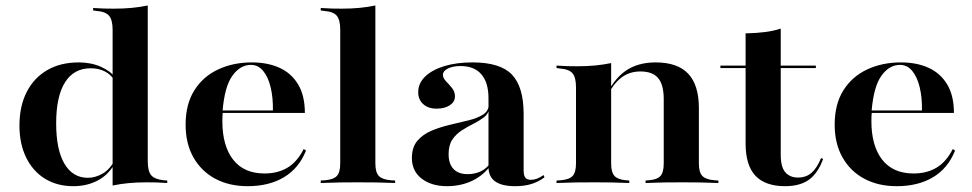

<svg xmlns="http://www.w3.org/2000/svg" viewBox="-20 -651 3456 683"><path d="M241.1 11.3Q183.1 11.3 139.9 -15.3Q96.8 -41.9 73 -90.7Q49.2 -139.5 49.2 -204Q49.2 -273.4 75 -323.8Q100.8 -374.2 148 -401.6Q195.2 -429 260.5 -429Q304 -429 339.1 -413.3Q374.2 -397.6 387.9 -376.6L385.5 -366.9Q375 -385.5 353.2 -396.8Q331.5 -408.1 302.4 -408.1Q242.7 -408.1 211.3 -358.1Q179.8 -308.1 179.8 -212.1Q179.8 -118.5 209.3 -68.5Q238.7 -18.5 292.7 -18.5Q320.2 -18.5 346.4 -34.3Q372.6 -50 391.1 -86.3L393.5 -79Q370.2 -32.3 330.6 -10.5Q291.1 11.3 241.1 11.3ZM380.6 0V-208.9H505.6V-77.4Q505.6 -41.9 518.1 -27.4Q530.6 -12.9 562.9 -9.7L575 -8.9V0Q551.6 -1.6 536.3 -2Q521 -2.4 501.6 -2.4Q466.9 -2.4 437.5 0.4Q408.1 3.2 380.6 8.9ZM380.6 -208.9V-545.2Q380.6 -579.8 368.1 -594.8Q355.6 -609.7 323.4 -612.1L311.3 -613.7V-622.6Q334.7 -621 350 -620.6Q365.3 -620.2 385.5 -620.2Q420.2 -620.2 449.2 -623Q478.2 -625.8 505.6 -631.5V-622.6V-208.9Z M861.3 11.3Q795.2 11.3 745.6 -15.3Q696 -41.9 668.1 -91.1Q640.3 -140.3 640.3 -207.3Q640.3 -280.6 671.4 -329.8Q702.4 -379 756 -404Q809.7 -429 875.8 -429Q932.3 -429 974.6 -409.7Q1016.9 -390.3 1040.7 -350.4Q1064.5 -310.5 1064.5 -249.2H730.6L729 -258.1H950.8Q951.6 -304 942.7 -340.7Q933.9 -377.4 916.1 -398.8Q898.4 -420.2 872.6 -420.2Q834.7 -420.2 806.9 -381.9Q779 -343.5 771.8 -256.5L772.6 -254.8Q771.8 -246.8 771.4 -238.3Q771 -229.8 771 -220.2Q771 -132.3 809.3 -83.1Q847.6 -33.9 921 -33.9Q967.7 -33.9 1002.4 -54.4Q1037.1 -75 1060.5 -121L1068.5 -115.3Q1043.5 -52.4 990.3 -20.6Q937.1 11.3 861.3 11.3Z M1253.2 -2.4Q1217.7 -2.4 1189.1 -2Q1160.5 -1.6 1121 0V-8.9L1135.5 -9.7Q1166.1 -12.1 1178.2 -25Q1190.3 -37.9 1190.3 -69.4V-208.9H1315.3V-69.4Q1315.3 -37.9 1327.8 -25Q1340.3 -12.1 1371 -9.7L1385.5 -8.9V0Q1346.8 -1.6 1317.7 -2Q1288.7 -2.4 1253.2 -2.4ZM1190.3 -208.9V-545.2Q1190.3 -579.8 1178.2 -594.8Q1166.1 -609.7 1133.1 -612.1L1121 -613.7V-622.6Q1145.2 -621 1160.5 -620.6Q1175.8 -620.2 1195.2 -620.2Q1229.8 -620.2 1258.9 -623Q1287.9 -625.8 1315.3 -631.5V-622.6V-208.9Z M1717.7 -208.9V-301.6Q1717.7 -357.3 1692.3 -386.7Q1666.9 -416.1 1618.5 -416.1Q1591.1 -416.1 1573.4 -407.3Q1555.6 -398.4 1555.6 -384.7Q1555.6 -373.4 1566.5 -362.1Q1577.4 -350.8 1587.9 -337.9Q1598.4 -325 1598.4 -308.1Q1598.4 -288.7 1580.2 -276.6Q1562.1 -264.5 1533.1 -264.5Q1503.2 -264.5 1485.5 -280.6Q1467.7 -296.8 1467.7 -322.6Q1467.7 -354.8 1492.3 -378.6Q1516.9 -402.4 1560.1 -415.7Q1603.2 -429 1661.3 -429Q1759.7 -429 1801.2 -385.5Q1842.7 -341.9 1842.7 -246V-208.9ZM1570.2 11.3Q1514.5 11.3 1479.8 -15.7Q1445.2 -42.7 1445.2 -88.7Q1445.2 -127.4 1464.9 -150.4Q1484.7 -173.4 1515.7 -186.3Q1546.8 -199.2 1581.5 -207.3Q1616.1 -215.3 1647.2 -223Q1678.2 -230.6 1698.4 -243.5Q1718.5 -256.5 1718.5 -279L1720.2 -263.7Q1716.9 -245.2 1700.8 -233.1Q1684.7 -221 1663.7 -210.5Q1642.7 -200 1622.6 -187.1Q1602.4 -174.2 1589.1 -154.4Q1575.8 -134.7 1575.8 -102.4Q1575.8 -68.5 1593.1 -50Q1610.5 -31.5 1643.5 -31.5Q1666.9 -31.5 1686.7 -39.9Q1706.5 -48.4 1721 -66.1V-56.5Q1693.5 -22.6 1654.8 -5.6Q1616.1 11.3 1570.2 11.3ZM1842.7 -45.2Q1842.7 -26.6 1848.8 -19Q1854.8 -11.3 1868.5 -11.3Q1879 -11.3 1889.9 -15.3Q1900.8 -19.4 1913.7 -28.2L1916.9 -20.2Q1895.2 -4 1870.2 3.6Q1845.2 11.3 1812.1 11.3Q1765.3 11.3 1741.5 -5.6Q1717.7 -22.6 1717.7 -57.3V-208.9H1842.7Z M2091.9 -2.4Q2056.5 -2.4 2027.8 -2Q1999.2 -1.6 1959.7 0V-8.9L1974.2 -9.7Q2004.8 -12.1 2016.9 -25Q2029 -37.9 2029 -69.4V-208.9H2154V-69.4Q2154 -37.9 2166.1 -25Q2178.2 -12.1 2207.3 -9.7L2218.5 -8.9V0Q2181.5 -1.6 2153.6 -2Q2125.8 -2.4 2091.9 -2.4ZM2029 -208.9V-340.3Q2029 -375 2016.9 -389.9Q2004.8 -404.8 1971.8 -407.3L1959.7 -408.9V-417.7Q1983.9 -416.1 1999.2 -415.7Q2014.5 -415.3 2033.9 -415.3Q2068.5 -415.3 2097.6 -418.1Q2126.6 -421 2154 -426.6V-417.7V-208.9ZM2341.1 -208.9V-298.4Q2341.1 -349.2 2321.4 -373Q2301.6 -396.8 2258.1 -396.8Q2217.7 -396.8 2188.3 -373.4Q2158.9 -350 2133.9 -297.6L2131.5 -303.2Q2162.1 -368.5 2205.2 -398.8Q2248.4 -429 2312.1 -429Q2390.3 -429 2428.2 -388.7Q2466.1 -348.4 2466.1 -266.9V-208.9ZM2404 -2.4Q2369.4 -2.4 2341.9 -2Q2314.5 -1.6 2276.6 0V-8.9L2287.9 -9.7Q2317.7 -12.1 2329.4 -25Q2341.1 -37.9 2341.1 -69.4V-208.9H2466.1V-69.4Q2466.1 -37.9 2478.6 -25Q2491.1 -12.1 2521.8 -9.7L2535.5 -8.9V0Q2497.6 -1.6 2468.5 -2Q2439.5 -2.4 2404 -2.4Z M2772.6 11.3Q2702.4 11.3 2667.3 -25.8Q2632.3 -62.9 2632.3 -141.1V-208.9H2757.3V-100.8Q2757.3 -56.5 2773.8 -37.9Q2790.3 -19.4 2818.5 -19.4Q2847.6 -19.4 2866.9 -36.3Q2886.3 -53.2 2900.8 -88.7L2908.1 -85.5Q2889.5 -34.7 2857.7 -11.7Q2825.8 11.3 2772.6 11.3ZM2632.3 -208.9V-532.3Q2671.8 -533.1 2702 -537.1Q2732.3 -541.1 2757.3 -549.2V-208.9ZM2542.7 -408.9V-417.7H2882.3V-408.9Z M3170.2 11.3Q3104 11.3 3054.4 -15.3Q3004.8 -41.9 2977 -91.1Q2949.2 -140.3 2949.2 -207.3Q2949.2 -280.6 2980.2 -329.8Q3011.3 -379 3064.9 -404Q3118.5 -429 3184.7 -429Q3241.1 -429 3283.5 -409.7Q3325.8 -390.3 3349.6 -350.4Q3373.4 -310.5 3373.4 -249.2H3039.5L3037.9 -258.1H3259.7Q3260.5 -304 3251.6 -340.7Q3242.7 -377.4 3225 -398.8Q3207.3 -420.2 3181.5 -420.2Q3143.5 -420.2 3115.7 -381.9Q3087.9 -343.5 3080.6 -256.5L3081.5 -254.8Q3080.6 -246.8 3080.2 -238.3Q3079.8 -229.8 3079.8 -220.2Q3079.8 -132.3 3118.1 -83.1Q3156.5 -33.9 3229.8 -33.9Q3276.6 -33.9 3311.3 -54.4Q3346 -75 3369.4 -121L3377.4 -115.3Q3352.4 -52.4 3299.2 -20.6Q3246 11.3 3170.2 11.3Z"/></svg>

Font: Playfair 144pt SemiExpanded ExtraBold
Style: Regular
Weight: 800
Width: 6
Designer: Claus Eggers Sørensen
Foundry: Claus Eggers Sørensen
Version: Version 2.203